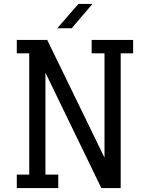

<svg xmlns="http://www.w3.org/2000/svg" viewBox="-20 -952 759 972"><path d="M654 -750H444V-682H509V-154L219 -750H65V-682H128V-68H65V0H275V-68H210V-584L493 0H591V-682H654ZM377 -932H448L343 -809H270Z"/></svg>

Font: Kelly Slab
Style: Regular
Weight: 400
Designer: Denis Masharov
Foundry: Denis Masharov
Version: Version 1.001